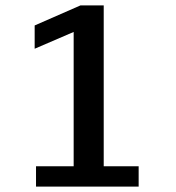

<svg xmlns="http://www.w3.org/2000/svg" viewBox="-20 -689 650 709"><path d="M108 -509 252 -571V-75H113V0H492V-75H363V-669H277L108 -595Z"/></svg>

Font: KpMath
Style: SansBold
Weight: 700
Version: Version 0.66